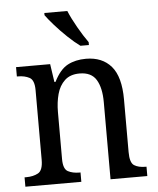

<svg xmlns="http://www.w3.org/2000/svg" viewBox="-54 -812 705 858"><g transform="rotate(-5 298.5 -383.0)"><path d="M25 0V-42H33Q64 -42 86 -54Q108 -66 108 -114V-426Q108 -471 86.5 -482.5Q65 -494 35 -494H30V-536H183L195 -455H200Q227 -509 262 -527.5Q297 -546 344 -546Q417 -546 457.5 -499Q498 -452 498 -350V-114Q498 -66 517 -54Q536 -42 567 -42H572V0H407V-346Q407 -410 385 -446.5Q363 -483 310 -483Q268 -483 243.5 -460Q219 -437 209 -400Q199 -363 199 -320V-109Q199 -64 220 -53Q241 -42 271 -42H276V0ZM325 -606Q300 -624 270 -652.5Q240 -681 214.5 -710Q189 -739 177 -756V-766H280Q294 -732 318 -690Q342 -648 363 -619V-606Z"/></g></svg>

Font: Noto Serif SemiCondensed
Style: Regular
Weight: 400
Width: 4
Designer: Monotype Design Team
Foundry: Monotype Imaging Inc.
Version: Version 2.013